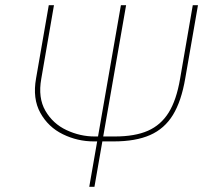

<svg xmlns="http://www.w3.org/2000/svg" viewBox="-20 -720 796 740"><path d="M139 -416 188 -700H168L119 -418Q105 -340 135.5 -285Q166 -230 222.5 -202.5Q279 -175 341 -175H361L364 -194H345Q289 -194 236.5 -218.5Q184 -243 155 -293Q126 -343 139 -416ZM694 -418 743 -700H723L674 -416Q660 -334 630 -286Q600 -238 550 -216Q500 -194 422 -194H373L370 -175H418Q503 -175 558.5 -199.5Q614 -224 646.5 -277Q679 -330 694 -418ZM446 -700 324 0H344L466 -700Z"/></svg>

Font: Fixel Italic Variable 20240409 Display Thin
Style: Italic
Weight: 100
Italic angle: -10°
Designer: AlfaBravo + MacPaw
Foundry: Kyrylo Tkachov, Marchela Mozhyna, Serhii Makarenko, Maria Weinstein, Zakhar Kryvoshyya
Version: Version 1.211;Glyphs 3.2 (3225)